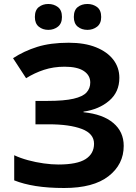

<svg xmlns="http://www.w3.org/2000/svg" viewBox="-20 -940 688 970"><path d="M583 -546.9Q583 -475.1 531.7 -431.2Q480.5 -387.2 401.9 -376V-373Q499.5 -363.3 552.2 -318.8Q605 -274.4 605 -203.1Q605 -109.4 528.3 -49.8Q451.7 9.8 304.2 9.8Q223.1 9.8 160.4 -0.2Q97.7 -10.3 51.8 -28.8V-155.8Q83 -141.1 121.8 -130.6Q160.6 -120.1 200.7 -114.5Q240.7 -108.9 274.9 -108.9Q369.6 -108.9 412.4 -136.2Q455.1 -163.6 455.1 -213.9Q455.1 -265.1 393.1 -288.6Q331.1 -312 226.1 -312H159.2V-430.2H219.2Q304.2 -430.2 351.3 -441.2Q398.4 -452.1 417.2 -472.9Q436 -493.7 436 -522.9Q436 -559.6 403.3 -581.3Q370.6 -603 306.2 -603Q250.5 -603 202.1 -587.2Q153.8 -571.3 111.8 -544.9L45.9 -646Q101.1 -682.1 168 -703.1Q234.9 -724.1 327.1 -724.1Q407.7 -724.1 464.8 -701.2Q522 -678.2 552.5 -638.4Q583 -598.6 583 -546.9ZM156.2 -854Q156.2 -888.7 176 -904.3Q195.8 -919.9 224.1 -919.9Q252 -919.9 272.5 -904.3Q293 -888.7 293 -854Q293 -821.3 272.5 -805.2Q252 -789.1 224.1 -789.1Q195.8 -789.1 176 -805.2Q156.2 -821.3 156.2 -854ZM353 -854Q353 -888.7 372.8 -904.3Q392.6 -919.9 421.9 -919.9Q449.7 -919.9 470.5 -904.3Q491.2 -888.7 491.2 -854Q491.2 -821.3 470.5 -805.2Q449.7 -789.1 421.9 -789.1Q392.6 -789.1 372.8 -805.2Q353 -821.3 353 -854Z"/></svg>

Font: Open Sans
Style: Bold
Weight: 700
Designer: Monotype Design Team
Foundry: Monotype Imaging Inc.
Version: Version 3.000; ttfautohint (v1.8.4)